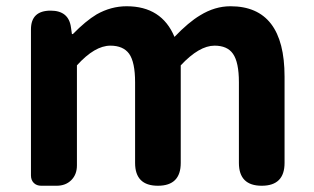

<svg xmlns="http://www.w3.org/2000/svg" viewBox="-20 -594 1004 614"><path d="M112 0Q97 0 88 -9Q79 -18 79 -33V-280V-500Q79 -560 142 -560Q200 -560 207 -506L210 -485H213Q254 -527 289 -548Q335 -574 385 -574Q497 -574 538 -476Q583 -523 620 -545Q667 -574 717 -574Q890 -574 890 -349V-73Q890 0 817 0Q744 0 744 -73V-331Q744 -395 725 -422Q707 -448 666 -448Q617 -448 558 -385V-73Q558 0 485 0Q412 0 412 -73V-331Q412 -395 393 -422Q374 -448 333 -448Q283 -448 226 -385V-65Q226 -36 208 -18Q190 0 161 0H152Z"/></svg>

Font: GenSenRounded2 TW B
Style: Regular
Weight: 700
Version: Version 2.000;PS 2;hotconv 16.6.51;makeotf.lib2.5.65220 DEVE